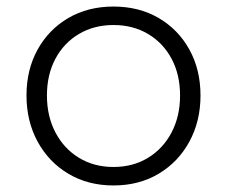

<svg xmlns="http://www.w3.org/2000/svg" viewBox="-20 -558 694 587"><path d="M327 9Q249 9 189 -26.8Q129 -62.5 95 -125Q61 -187.5 61 -266Q61 -345 95 -406.5Q129 -468 189 -503Q249 -538 327 -538Q405 -538 465 -503Q525 -468 559 -406.5Q593 -345 593 -266Q593 -187.5 559 -125Q525 -62.5 465 -26.8Q405 9 327 9ZM327 -47.5Q386.5 -47.5 432.5 -75.5Q478.5 -103.5 504.5 -153Q530.5 -202.5 530.5 -266Q530.5 -330 504.5 -378.5Q478.5 -427 432.5 -454.2Q386.5 -481.5 327 -481.5Q267.5 -481.5 221.5 -454.2Q175.5 -427 149.5 -378.5Q123.5 -330 123.5 -266Q123.5 -202.5 149.5 -153Q175.5 -103.5 221.5 -75.5Q267.5 -47.5 327 -47.5Z"/></svg>

Font: Epilogue Light
Style: Regular
Weight: 300
Designer: Tyler Finck
Foundry: Etcetera Type Co
Version: Version 2.111; ttfautohint (v1.8.3)